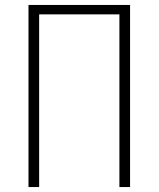

<svg xmlns="http://www.w3.org/2000/svg" viewBox="-20 -755 640 775"><path d="M95 0V-735H505V0H462V-697H138V0Z"/></svg>

Font: Iosevka SS04 XLt Ex
Style: Regular
Weight: 200
Width: 7
Monospace: yes
Designer: Belleve Invis
Foundry: Belleve Invis
Version: Version 19.0.0; ttfautohint (v1.8.4)